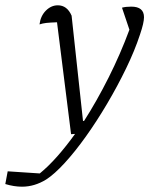

<svg xmlns="http://www.w3.org/2000/svg" viewBox="-117 -506 563 724"><path d="M151 0 98 -422Q71 -421 57.5 -419.5Q44 -418 32 -414Q36 -446 56 -466Q76 -486 101 -486Q136 -486 153 -447L196 -50H200Q248 -125 292.5 -213.5Q337 -302 371 -394L343 -477Q357 -481 378 -481Q426 -481 426 -441Q426 -420 411 -376Q391 -315 358.5 -248Q326 -181 287 -115Q248 -49 207 8.5Q166 66 127 108.5Q88 151 57 171Q13 198 -34 198Q-64 198 -97 188L-88 140L33 148Q66 121 99.5 83Q133 45 166 -1Z"/></svg>

Font: Piazzolla Light
Style: Italic
Weight: 300
Italic angle: -11.3°
Designer: Juan Pablo del Peral
Foundry: Huerta Tipografica
Version: Version 1.330